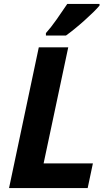

<svg xmlns="http://www.w3.org/2000/svg" viewBox="-20 -954 558 974"><path d="M25.9 0 176.8 -713.9H326.2L201.2 -125H451.2L424.8 0ZM212.9 -773.9V-786.1Q237.8 -813.5 267.8 -856.2Q297.9 -898.9 321.3 -934.1H484.9V-925.8Q474.1 -912.6 453.6 -892.3Q433.1 -872.1 408.2 -849.9Q383.3 -827.6 358.6 -807.6Q334 -787.6 314.9 -773.9Z"/></svg>

Font: Open Sans
Style: Bold Italic
Weight: 700
Italic angle: -12°
Designer: Monotype Design Team
Foundry: Monotype Imaging Inc.
Version: Version 3.003; ttfautohint (v1.8.4)